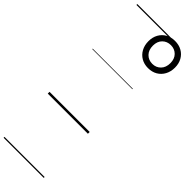

<svg xmlns="http://www.w3.org/2000/svg" viewBox="-478 -1020 1525 1525"><g transform="rotate(45 284.5 -257.5)"><path d="M419 -706Q376 -706 342.5 -725.5Q309 -745 290 -780Q271 -815 271 -860Q271 -905 290 -939Q309 -973 342.5 -992Q376 -1011 419 -1011Q464 -1011 497.5 -992Q531 -973 550 -939Q569 -905 569 -860Q569 -815 550 -780Q531 -745 497.5 -725.5Q464 -706 419 -706ZM420 -754Q462 -754 490 -782.5Q518 -811 518 -860Q518 -908 490 -936Q462 -964 420 -964Q377 -964 349 -936Q321 -908 321 -860Q321 -811 349 -782.5Q377 -754 420 -754ZM0 486H451V496H0ZM0 -20H451V0H0ZM0 -505H451V-500H0ZM0 -1006H451V-996H0Z"/></g></svg>

Font: Playwrite CA Guides
Style: Regular
Weight: 400
Designer: Veronika Burian, José Scaglione
Foundry: TypeTogether
Version: Version 1.003